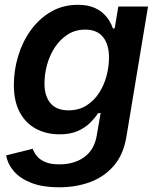

<svg xmlns="http://www.w3.org/2000/svg" viewBox="-20 -570 662 805"><path d="M227.5 215.3Q159.7 215.3 112.5 197.3Q65.4 179.2 38.8 148.7Q12.2 118.2 5.9 81.5L117.2 53.7Q122.6 69.3 134.5 84.2Q146.5 99.1 169.2 109.1Q191.9 119.1 229 119.1Q291 119.1 333 88.9Q375 58.6 385.3 0L401.9 -96.2L391.1 -95.2Q377 -73.7 356 -53.5Q335 -33.2 304.4 -20Q273.9 -6.8 230 -6.8Q173.8 -6.8 130.4 -30.3Q86.9 -53.7 62.5 -99.9Q38.1 -146 38.1 -213.4Q38.1 -275.4 56.2 -335.2Q74.2 -395 109.1 -443.4Q144 -491.7 193.8 -520.8Q243.7 -549.8 306.6 -549.8Q342.8 -549.8 368.4 -540.3Q394 -530.8 411.1 -515.4Q428.2 -500 438.5 -482.7Q448.7 -465.3 453.6 -450.2L460.9 -451.7L476.1 -542.5H600.6L509.8 4.4Q497.6 77.6 457.8 124.3Q418 170.9 358.6 193.1Q299.3 215.3 227.5 215.3ZM267.1 -107.4Q310.1 -107.4 341.8 -127.2Q373.5 -147 394.8 -179.4Q416 -211.9 426.5 -251.2Q437 -290.5 437 -329.6Q437 -383.3 412.1 -414.6Q387.2 -445.8 337.4 -445.8Q295.9 -445.8 264.2 -425.5Q232.4 -405.3 210.4 -372.1Q188.5 -338.9 177.5 -299.1Q166.5 -259.3 166.5 -219.7Q166.5 -167 191.7 -137.2Q216.8 -107.4 267.1 -107.4Z"/></svg>

Font: Inter 16pt SemiBold
Style: Italic
Weight: 600
Italic angle: -9.3988°
Version: Version 4.001;git-66647c0bb